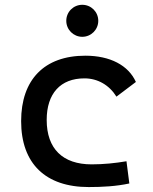

<svg xmlns="http://www.w3.org/2000/svg" viewBox="-20 -755 626 785"><path d="M342.8 9.8C397 9.8 455.1 6.8 508.8 -4.9L497.1 -95.7C451.2 -87.9 402.8 -83 354.5 -83C236.8 -83 170.9 -146.5 170.9 -264.6C170.9 -373 227.5 -434.6 325.2 -434.6C379.4 -434.6 426.8 -407.2 456.1 -359.9L535.6 -419.9C504.9 -488.3 429.7 -527.3 329.1 -527.3C160.6 -527.3 66.4 -428.7 66.4 -259.8C66.4 -85.9 166.5 9.8 342.8 9.8ZM316.4 -604.5C352.5 -604.5 381.8 -633.8 381.8 -669.9C381.8 -706.5 352.5 -735.4 316.4 -735.4C280.3 -735.4 251 -706.5 251 -669.9C251 -633.8 280.3 -604.5 316.4 -604.5Z"/></svg>

Font: Cascadia Code PL
Style: Regular
Weight: 400
Monospace: yes
Designer: Aaron Bell
Foundry: Saja Typeworks
Version: Version 2404.023